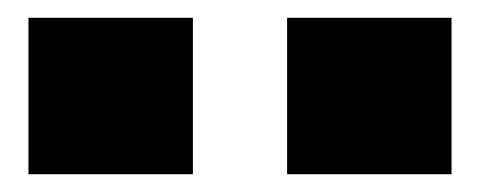

<svg xmlns="http://www.w3.org/2000/svg" viewBox="-20 -775 540 216"><path d="M303 -579V-755H488V-579ZM12 -579V-755H197V-579Z"/></svg>

Font: Nunito Sans 7pt Expanded Black
Style: Regular
Weight: 900
Width: 7
Designer: Vernon Adams
Foundry: Vernon Adams
Version: Version 3.101;gftools[0.9.27]